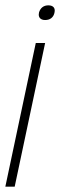

<svg xmlns="http://www.w3.org/2000/svg" viewBox="-92 -529 287 719"><path d="M112 -481V-482C116 -498 108 -509 89 -509C71 -509 59 -499 54 -482V-481C50 -464 60 -454 77 -454C96 -454 108 -464 112 -481ZM-72 170H-37L77 -368H42Z"/></svg>

Font: LT Wave Text Thin Italic
Style: Regular
Weight: 100
Designer: Daniel Lyons
Version: Version 2.5 (Glyphs App)